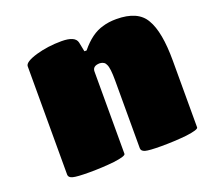

<svg xmlns="http://www.w3.org/2000/svg" viewBox="-106 -714 901 844"><g transform="rotate(-20 344.0 -292.5)"><path d="M688 -332V-20Q688 -9.3 630.9 -2Q573.7 3.9 513.2 3.9Q455.6 3.9 437.7 -1.2Q419.9 -6.3 419.9 -20V-336.9Q419.9 -394.5 411.1 -412.1Q404.3 -429.7 382.8 -431.2Q348.1 -431.2 348.1 -404.8V-20Q348.1 -9.3 292 -2Q236.3 3.9 175.8 3.9Q118.2 3.9 99.1 -1.2Q80.1 -6.3 80.1 -20V-526.9Q80.1 -546.9 137.2 -564Q193.4 -580.1 256.8 -580.1Q320.8 -580.1 328.1 -547.9L336.9 -503.9H347.2Q397 -565.4 452.1 -580.1Q480.5 -588.9 516.1 -588.9Q617.7 -588.9 651.9 -527.8Q688 -467.3 688 -332Z"/></g></svg>

Font: GGS TheRock Black
Style: Regular
Weight: 900
Designer: Rodrigo Fuenzalida (2012); Goodgame Studios (2014)
Foundry: Rodrigo Fuenzalida,2012;  GGS,2014
Version: Version 1.002 | FøM Mod